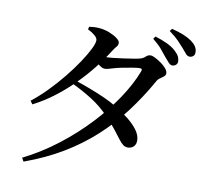

<svg xmlns="http://www.w3.org/2000/svg" viewBox="-95 -939 1189 1117"><g transform="rotate(10 500.0 -380.5)"><path d="M870 -626Q859 -626 848 -637.5Q837 -649 823 -666Q807 -686 788 -709Q769 -732 734 -760L745 -775Q784 -763 815 -748.5Q846 -734 866 -716Q884 -700 891.5 -686.5Q899 -673 900 -657Q901 -644 892.5 -635.5Q884 -627 870 -626ZM103 54Q209 1 303.5 -72Q398 -145 476 -228Q554 -311 611 -396.5Q668 -482 698 -561Q705 -579 686 -578Q672 -578 643 -573Q614 -568 585.5 -562.5Q557 -557 541 -552Q525 -548 511.5 -543.5Q498 -539 485 -539Q473 -539 455 -552Q437 -565 418 -581L435 -612Q451 -609 462 -608Q473 -607 483 -607Q498 -607 526 -610Q554 -613 585 -617.5Q616 -622 641.5 -626Q667 -630 677 -633Q697 -638 709 -650Q721 -662 737 -662Q747 -662 764.5 -653Q782 -644 800.5 -631Q819 -618 831.5 -603Q844 -588 844 -574Q844 -563 833.5 -555Q823 -547 811 -538.5Q799 -530 793 -517Q736 -416 669 -327.5Q602 -239 520.5 -164.5Q439 -90 339 -30Q239 30 115 75ZM699 -111Q682 -111 669.5 -120.5Q657 -130 642 -150Q627 -170 604 -199.5Q581 -229 543 -269Q494 -320 438 -355.5Q382 -391 319 -421L333 -442Q372 -429 417 -412Q462 -395 506.5 -375.5Q551 -356 588 -333Q628 -309 663.5 -281Q699 -253 721.5 -223Q744 -193 745 -163Q746 -139 733 -125.5Q720 -112 699 -111ZM94 -281Q140 -317 185.5 -363.5Q231 -410 271.5 -460Q312 -510 343 -556.5Q374 -603 392 -639Q410 -675 410 -693Q410 -707 393 -721.5Q376 -736 351 -748L355 -764Q369 -766 384.5 -767Q400 -768 420 -766Q449 -763 476.5 -752Q504 -741 522.5 -727Q541 -713 541 -701Q541 -687 532.5 -678Q524 -669 511 -649Q478 -596 434.5 -541Q391 -486 339 -434Q287 -382 229 -338Q171 -294 108 -262ZM961 -694Q947 -694 937 -706.5Q927 -719 911 -737Q895 -755 877 -774Q859 -793 821 -821L832 -836Q874 -825 902.5 -813.5Q931 -802 952 -787Q971 -773 980.5 -758Q990 -743 990 -726Q991 -712 983 -703.5Q975 -695 961 -694Z"/></g></svg>

Font: Noto Serif KR SemiBold
Style: Regular
Weight: 600
Designer: Ryoko NISHIZUKA 西塚涼子 (kana & ideographs); Frank Grießhammer (Latin, Greek & Cyrillic); Wenlong ZHANG 张文龙 (bopomofo); San
Foundry: Adobe
Version: Version 2.003-H1;hotconv 1.1.1;makeotfexe 2.6.0